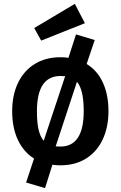

<svg xmlns="http://www.w3.org/2000/svg" viewBox="-20 -840 624 993"><path d="M541 -265Q541 -182 511 -118.5Q481 -55 425 -20Q369 15 292 15Q271 15 251 12L213 133L115 104L156 -20Q102 -54 72.5 -116.5Q43 -179 43 -265Q43 -348 73 -411Q103 -474 159.5 -509Q216 -544 293 -544Q314 -544 334 -541L373 -662L470 -633L428 -509Q483 -476 512 -413Q541 -350 541 -265ZM171 -265Q171 -206 179.5 -169.5Q188 -133 206 -112L317 -446Q310 -447 293 -447Q171 -447 171 -265ZM413 -265Q413 -377 378 -417L268 -83Q276 -82 292 -82Q413 -82 413 -265ZM419 -720 193 -630 157 -695 367 -820Z"/></svg>

Font: Fira Sans Medium
Style: Regular
Weight: 500
Designer: bBox Type GmbH & Carrois Corporate GbR & Edenspiekermann AG
Foundry: bBox Type GmbH & Carrois Corporate GbR & Edenspiekermann AG
Version: Version 4.301